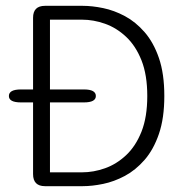

<svg xmlns="http://www.w3.org/2000/svg" viewBox="-20 -639 659 659"><path d="M52 -287.5Q10.5 -287.5 10.5 -309.5Q10.5 -332 52 -332H268Q309 -332 309 -309.5Q309 -287.5 268 -287.5ZM264 -619Q296.5 -619 334 -611.2Q371.5 -603.5 408.5 -583.8Q445.5 -564 476.2 -528.8Q507 -493.5 525.5 -439.8Q544 -386 544 -309.5Q544 -233.5 525.5 -179.5Q507 -125.5 476.2 -90.2Q445.5 -55 408.5 -35.2Q371.5 -15.5 334 -7.8Q296.5 0 264 0H134.5Q93.5 0 93.5 -41.5V-578Q93.5 -619 134.5 -619ZM261.5 -47.5Q301 -47.5 340.5 -61.5Q380 -75.5 413 -106.5Q446 -137.5 465.8 -187.5Q485.5 -237.5 485.5 -309.5Q485.5 -381.5 465.8 -431.5Q446 -481.5 413 -512.5Q380 -543.5 340.5 -557.5Q301 -571.5 261.5 -571.5H151.5V-47.5Z"/></svg>

Font: Sono Monospace Light
Style: Regular
Weight: 300
Version: Version 2.112